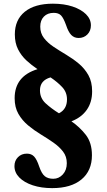

<svg xmlns="http://www.w3.org/2000/svg" viewBox="-20 -840 564 1016"><path d="M256 155.5Q198.5 155.5 153.2 140.5Q108 125.5 82.2 99.2Q56.5 73 56.5 39Q56.5 10.5 75 -8.2Q93.5 -27 122.5 -27Q146 -27 160.5 -11.8Q175 3.5 187.5 41.5Q200.5 79.5 217.5 92.8Q234.5 106 262 106Q291.5 106 312.5 83Q333.5 60 333.5 23.5Q333.5 -12 313.5 -38Q293.5 -64 262.2 -85.8Q231 -107.5 195.5 -129Q160 -150.5 128.8 -176.5Q97.5 -202.5 77.5 -237.2Q57.5 -272 57.5 -320.5Q57.5 -437 178.5 -474Q147 -495 119.8 -520.2Q92.5 -545.5 75.5 -579Q58.5 -612.5 58.5 -658Q58.5 -735 111.2 -777.8Q164 -820.5 260 -820.5Q318.5 -820.5 363.8 -805.5Q409 -790.5 435 -764.8Q461 -739 461 -706Q461 -676.5 442.5 -657.8Q424 -639 396 -639Q372.5 -639 357 -655Q341.5 -671 329.5 -707.5Q316 -745 302.8 -758.5Q289.5 -772 264.5 -772Q231.5 -772 212.2 -752.2Q193 -732.5 193 -699Q193 -664 212.8 -638.5Q232.5 -613 263.8 -592.2Q295 -571.5 330.2 -550.5Q365.5 -529.5 396.8 -503.5Q428 -477.5 447.8 -442.2Q467.5 -407 467.5 -356.5Q467.5 -299 439.2 -258.8Q411 -218.5 358 -198Q401 -168.5 433.8 -126.8Q466.5 -85 466.5 -18.5Q466.5 63.5 411.2 109.5Q356 155.5 256 155.5ZM292 -240.5Q334.5 -262 334.5 -314Q334.5 -352 309.2 -379Q284 -406 247.5 -430.5Q191.5 -414.5 191.5 -362Q191.5 -321 221.2 -293.5Q251 -266 292 -240.5Z"/></svg>

Font: Libre Caslon Text
Style: Bold
Weight: 700
Designer: Pablo Impallari, Rodrigo Fuenzalida, Katja Schimmel
Foundry: Pablo Impallari, Rodrigo Fuenzalida
Version: Version 2.000